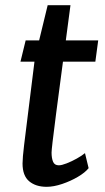

<svg xmlns="http://www.w3.org/2000/svg" viewBox="-20 -713 406 741"><path d="M160 8Q118 8 92.5 -13.5Q67 -35 67 -82Q67 -103.5 73 -153L113 -475H59L79 -557H131L164 -693H252L234 -557H359L348 -475H223Q206 -348 196.5 -274.2Q187 -200.5 183 -166.2Q179 -132 179 -124Q179 -102.5 184.8 -88.8Q190.5 -75 207 -75Q218 -75 237.2 -82.5Q256.5 -90 276.2 -101Q296 -112 308 -122L322 -64Q308.5 -47 280.5 -30.5Q252.5 -14 219.8 -3Q187 8 160 8Z"/></svg>

Font: Merriweather Sans Italic
Style: Regular
Weight: 400
Italic angle: -7.5°
Designer: Eben Sorkin
Foundry: Eben Sorkin
Version: Version 1.008; ttfautohint (v1.7.19-72a1) -l 8 -r 50 -G 200 